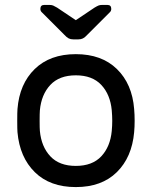

<svg xmlns="http://www.w3.org/2000/svg" viewBox="-20 -750 617 780"><path d="M241 -609 149 -701Q144 -706 144 -714Q144 -730 160 -730H181Q190 -730 196 -727.5Q202 -725 212 -719L288 -668L364 -719Q374 -725 380 -727.5Q386 -730 395 -730H416Q432 -730 432 -714Q432 -706 427 -701L335 -609Q325 -598 317 -594Q309 -590 298 -590H278Q267 -590 259 -594Q251 -598 241 -609ZM527 -259Q527 -235 525 -213Q516 -111 454.5 -50.5Q393 10 288 10Q183 10 121.5 -50.5Q60 -111 51 -213Q50 -224 50 -259Q50 -296 51 -307Q59 -409 121 -469.5Q183 -530 288 -530Q393 -530 455 -469.5Q517 -409 525 -307Q527 -285 527 -259ZM288 -444Q221 -444 184.5 -405Q148 -366 142 -302Q141 -290 141 -259Q141 -229 142 -218Q148 -154 184.5 -115Q221 -76 288 -76Q355 -76 391.5 -115Q428 -154 434 -218Q436 -240 436 -259Q436 -278 434 -302Q428 -366 391.5 -405Q355 -444 288 -444Z"/></svg>

Font: Contemporary
Style: Regular
Weight: 400
Designer: Victor Tran
Foundry: Victor Tran
Version: Version 1.100